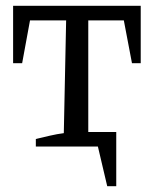

<svg xmlns="http://www.w3.org/2000/svg" viewBox="-20 -503 530 659"><path d="M348 136 316 0H103V-26Q128 -32 152 -37.5Q176 -43 199 -46L207 -433H83L56 -286H25V-483H463V-286H433L405 -433H283V-50H379V136Z"/></svg>

Font: Piazzolla
Style: Regular
Weight: 400
Designer: Juan Pablo del Peral
Foundry: Huerta Tipografica
Version: Version 1.330